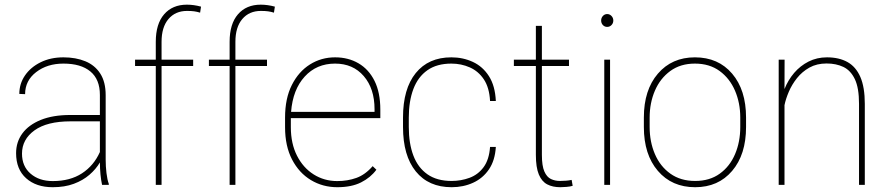

<svg xmlns="http://www.w3.org/2000/svg" viewBox="-20 -780 3752 810"><path d="M425.8 -106.4Q425.8 -78.1 429.2 -49.8Q432.6 -21.5 439 -4.4V0H410.6Q401.9 -40.5 401.4 -94.7Q384.8 -66.4 357.4 -42.7Q330.1 -19 291.5 -4.6Q252.9 9.8 202.6 9.8Q132.3 9.8 90.1 -28.1Q47.9 -65.9 47.9 -133.8Q47.9 -181.2 74.5 -217.3Q101.1 -253.4 152.3 -274.2Q203.6 -294.9 276.4 -294.9H401.4V-379.4Q401.4 -445.3 361.3 -478.5Q321.3 -511.7 247.6 -511.7Q179.2 -511.7 132.6 -475.8Q85.9 -439.9 85.9 -382.8L61.5 -383.8Q61.5 -426.8 85.4 -461.7Q109.4 -496.6 151.4 -517.3Q193.4 -538.1 247.6 -538.1Q299.8 -538.1 340.1 -521.5Q380.4 -504.9 403.1 -469.5Q425.8 -434.1 425.8 -378.4ZM202.6 -16.1Q275.9 -16.1 325.9 -48.8Q376 -81.5 401.4 -138.7V-268.1H277.8Q178.2 -268.1 125.5 -230Q72.8 -191.9 72.8 -131.8Q72.8 -78.6 108.9 -47.4Q145 -16.1 202.6 -16.1Z M769 -733.9Q719.7 -733.9 690.7 -699.7Q661.6 -665.5 661.6 -603.5V-528.3H794.9V-501.5H661.6V0H637.2V-501.5H549.8V-528.3H637.2V-603.5Q637.2 -679.2 672.4 -719.7Q707.5 -760.3 768.6 -760.3Q797.4 -760.3 828.1 -752L824.2 -726.6Q811.5 -730.5 799.6 -732.2Q787.6 -733.9 769 -733.9Z M1080.6 -733.9Q1031.2 -733.9 1002.2 -699.7Q973.1 -665.5 973.1 -603.5V-528.3H1106.4V-501.5H973.1V0H948.7V-501.5H861.3V-528.3H948.7V-603.5Q948.7 -679.2 983.9 -719.7Q1019 -760.3 1080.1 -760.3Q1108.9 -760.3 1139.6 -752L1135.7 -726.6Q1123 -730.5 1111.1 -732.2Q1099.1 -733.9 1080.6 -733.9Z M1584.5 -281.7H1207V-243.2Q1207 -174.3 1232.9 -123.3Q1258.8 -72.3 1303.2 -44.2Q1347.7 -16.1 1402.8 -16.1Q1446.3 -16.1 1483.6 -29.5Q1521 -43 1552.2 -79.1L1567.9 -64Q1543.5 -30.8 1503.2 -10.5Q1462.9 9.8 1402.8 9.8Q1341.8 9.8 1291.7 -20.3Q1241.7 -50.3 1212.2 -106.9Q1182.6 -163.6 1182.6 -243.2V-284.2Q1182.6 -364.7 1211.2 -421.4Q1239.7 -478 1287.6 -508.1Q1335.4 -538.1 1393.6 -538.1Q1449.2 -538.1 1492.4 -512.9Q1535.6 -487.8 1560.1 -438.7Q1584.5 -389.6 1584.5 -317.4ZM1393.6 -511.7Q1315.4 -511.7 1265.4 -456.8Q1215.3 -401.9 1208 -308.1H1560.1V-319.3Q1560.1 -406.2 1514.6 -459Q1469.2 -511.7 1393.6 -511.7Z M2047.4 -160.2H2071.8Q2068.4 -103 2042.7 -65.4Q2017.1 -27.8 1975.8 -9Q1934.6 9.8 1885.3 9.8Q1788.1 9.8 1734.1 -56.9Q1680.2 -123.5 1680.2 -244.1V-284.2Q1680.2 -405.3 1733.9 -471.7Q1787.6 -538.1 1884.3 -538.1Q1933.1 -538.1 1974.9 -518.8Q2016.6 -499.5 2042.7 -458.7Q2068.8 -418 2071.8 -354H2047.4Q2044.4 -410.2 2021.5 -444.8Q1998.5 -479.5 1962.2 -495.6Q1925.8 -511.7 1884.3 -511.7Q1822.8 -511.7 1783 -483.6Q1743.2 -455.6 1723.9 -404.3Q1704.6 -353 1704.6 -284.2V-244.1Q1704.6 -174.8 1723.9 -123.8Q1743.2 -72.8 1783.2 -44.7Q1823.2 -16.6 1885.3 -16.6Q1924.8 -16.6 1960.7 -29.8Q1996.6 -43 2020 -74.5Q2043.5 -106 2047.4 -160.2Z M2391.6 -21 2396 3.9Q2385.3 7.3 2369.4 8.5Q2353.5 9.8 2343.8 9.8Q2311.5 9.8 2288.6 -2.2Q2265.6 -14.2 2253.2 -43.9Q2240.7 -73.7 2240.7 -126.5V-501.5H2147.9V-528.3H2240.7V-670.9H2266.1V-528.3H2380.4V-501.5H2266.1V-126.5Q2266.1 -80.1 2276.6 -56.4Q2287.1 -32.7 2304.4 -24.7Q2321.8 -16.6 2341.8 -16.6Q2370.6 -16.6 2391.6 -21Z M2541.5 -720.7Q2552.2 -720.7 2559.8 -712.6Q2567.4 -704.6 2567.4 -693.4Q2567.4 -682.1 2559.8 -674.3Q2552.2 -666.5 2541.5 -666.5Q2530.8 -666.5 2523.4 -674.3Q2516.1 -682.1 2516.1 -693.4Q2516.1 -704.6 2523.4 -712.6Q2530.8 -720.7 2541.5 -720.7ZM2553.7 0H2529.3V-528.3H2553.7Z M2696.3 -284.2Q2696.3 -400.4 2755.4 -469.2Q2814.5 -538.1 2911.6 -538.1Q3010.3 -538.1 3068.8 -469.2Q3127.4 -400.4 3127.4 -284.2V-244.1Q3127.4 -127.9 3068.8 -59.1Q3010.3 9.8 2912.6 9.8Q2814.5 9.8 2755.4 -59.1Q2696.3 -127.9 2696.3 -244.1ZM2720.7 -244.1Q2720.7 -181.6 2742.9 -129.9Q2765.1 -78.1 2808.1 -47.4Q2851.1 -16.6 2912.6 -16.6Q2974.1 -16.6 3016.6 -47.4Q3059.1 -78.1 3081.1 -129.9Q3103 -181.6 3103 -244.1V-284.2Q3103 -345.7 3080.8 -397.5Q3058.6 -449.2 3015.9 -480.5Q2973.1 -511.7 2911.6 -511.7Q2850.6 -511.7 2807.9 -480.5Q2765.1 -449.2 2742.9 -397.5Q2720.7 -345.7 2720.7 -284.2Z M3468.8 -538.1Q3519.5 -538.1 3555.2 -518.3Q3590.8 -498.5 3609.6 -455.3Q3628.4 -412.1 3628.4 -341.8V0H3604V-341.8Q3604 -409.2 3586.4 -446Q3568.8 -482.9 3538.1 -497.6Q3507.3 -512.2 3467.3 -512.2Q3425.8 -512.2 3394.8 -494.9Q3363.8 -477.5 3342.3 -450.4Q3320.8 -423.3 3307.9 -393.1Q3294.9 -362.8 3289.6 -336.4V0H3265.1V-528.3H3290L3289.6 -415.5V-404.3Q3304.7 -442.4 3330.3 -472.4Q3356 -502.4 3391.1 -520.3Q3426.3 -538.1 3468.8 -538.1Z"/></svg>

Font: Robert Sans Thin
Style: Regular
Weight: 100
Designer: Christian Robertson (extended by Adam Twardoch)
Foundry: Google
Version: Version 12.135;April 2, 2019;FontCreator 11.5.0.2425 64-bit;